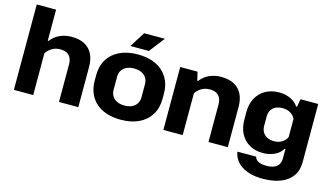

<svg xmlns="http://www.w3.org/2000/svg" viewBox="-98 -1068 2744 1583"><g transform="rotate(15 1273.5 -276.0)"><path d="M46 0V-729H211V-464H218Q248 -504 293.5 -525Q339 -546 395 -546Q462 -546 506.5 -521.5Q551 -497 573.5 -452Q596 -407 596 -343V0H431V-320Q431 -353 419.5 -376Q408 -399 386 -410.5Q364 -422 331 -422Q291 -422 260.5 -404Q230 -386 211 -357V0Z M959 10Q892 10 838.5 -7.5Q785 -25 747.5 -58.5Q710 -92 690 -139Q670 -186 670 -245V-293Q670 -371 705 -428Q740 -485 805 -516Q870 -547 959 -547Q1026 -547 1079.5 -529.5Q1133 -512 1170.5 -478.5Q1208 -445 1228.5 -398Q1249 -351 1249 -293V-245Q1249 -167 1213.5 -109.5Q1178 -52 1113.5 -21Q1049 10 959 10ZM959 -111Q996 -111 1022.5 -123.5Q1049 -136 1063.5 -159.5Q1078 -183 1078 -212V-325Q1078 -356 1063.5 -379Q1049 -402 1022.5 -414.5Q996 -427 959 -427Q923 -427 896 -414.5Q869 -402 854.5 -379Q840 -356 840 -325V-212Q840 -183 854.5 -159.5Q869 -136 896 -123.5Q923 -111 959 -111ZM880 -598 963 -729H1140L1038 -598Z M1322 0V-537H1470L1487 -464H1494Q1524 -504 1569.5 -525Q1615 -546 1671 -546Q1738 -546 1782.5 -521.5Q1827 -497 1849.5 -452Q1872 -407 1872 -343V0H1707V-320Q1707 -353 1695.5 -376Q1684 -399 1662 -410.5Q1640 -422 1607 -422Q1567 -422 1536.5 -404Q1506 -386 1487 -357V0Z M2217 177Q2106 177 2038 133.5Q1970 90 1958 15H2118Q2125 42 2151.5 54Q2178 66 2218 66Q2257 66 2283 55Q2309 44 2322 23Q2335 2 2335 -27V-108H2328Q2305 -69 2260 -48.5Q2215 -28 2162 -28Q2097 -28 2048 -56Q1999 -84 1972 -135Q1945 -186 1945 -255V-320Q1945 -388 1972.5 -439Q2000 -490 2050 -518Q2100 -546 2166 -546Q2220 -546 2263.5 -525.5Q2307 -505 2329 -470H2337L2349 -537H2500V-41Q2500 31 2465 79.5Q2430 128 2366.5 152.5Q2303 177 2217 177ZM2226 -146Q2264 -146 2292.5 -163Q2321 -180 2335 -210V-365Q2321 -395 2292.5 -411.5Q2264 -428 2226 -428Q2193 -428 2168.5 -416.5Q2144 -405 2130 -382.5Q2116 -360 2116 -328V-248Q2116 -216 2130 -193Q2144 -170 2169 -158Q2194 -146 2226 -146Z"/></g></svg>

Font: Hubot Sans Condensed ExtraLight
Style: Bold
Weight: 700
Version: Version 2.000